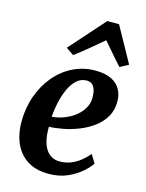

<svg xmlns="http://www.w3.org/2000/svg" viewBox="-125 -910 758 996"><g transform="rotate(15 254.0 -412.0)"><path d="M452.5 -102Q439 -81 409.2 -54.5Q379.5 -28 335.5 -8.5Q291.5 11 234 11Q178 11 139 -8Q100 -27 75.8 -59Q51.5 -91 40.8 -131Q30 -171 30 -212.5Q30 -288 53 -352.8Q76 -417.5 117 -466.2Q158 -515 213.2 -542.2Q268.5 -569.5 333 -569.5Q385 -569.5 418 -553.5Q451 -537.5 467 -509.5Q483 -481.5 483.5 -447.5Q484.5 -399.5 464 -363.2Q443.5 -327 409 -301.2Q374.5 -275.5 333 -259Q291.5 -242.5 250 -234.5Q208.5 -226.5 174 -225.5Q173.5 -190.5 179 -161.2Q184.5 -132 196.8 -110.8Q209 -89.5 228.2 -77.8Q247.5 -66 273.5 -66Q308 -66 336 -77.8Q364 -89.5 386.2 -108Q408.5 -126.5 425.5 -146.5ZM303 -508Q271 -508 247.8 -486Q224.5 -464 209.2 -429.2Q194 -394.5 185.5 -355Q177 -315.5 174.5 -279.5Q196 -280.5 220.8 -287.5Q245.5 -294.5 269.2 -307.5Q293 -320.5 312.5 -339.2Q332 -358 343.5 -382.2Q355 -406.5 353.5 -436.5Q352.5 -472 339.5 -490Q326.5 -508 303 -508ZM199 -617 158 -645.5 325 -833.5H388L493 -644L447.5 -619.5Q422 -646.5 396.8 -676.5Q371.5 -706.5 345.5 -736Q310 -706 273 -675.2Q236 -644.5 199 -617Z"/></g></svg>

Font: Merriweather 20pt
Style: Bold Italic
Weight: 700
Italic angle: -7.8°
Version: Version 2.101